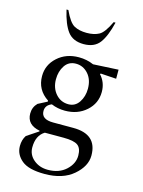

<svg xmlns="http://www.w3.org/2000/svg" viewBox="-138 -786 821 1105"><g transform="rotate(15 273.0 -233.5)"><path d="M258 -142Q214 -142 177 -158Q140 -144 140 -109Q140 -59 211 -59H331Q473 -59 473 68Q473 132 410 186Q347 240 239 240Q144 240 102.5 205.5Q61 171 61 121Q61 84 79 57L148 11V7Q70 -8 70 -75Q70 -113 96 -139L150 -167V-173Q80 -219 80 -301Q80 -368 131 -414Q182 -460 258 -460Q305 -460 346 -442L496 -450V-396L403 -402L399 -398Q436 -358 436 -301Q436 -233 385 -187.5Q334 -142 258 -142ZM268 -183Q308 -183 331 -217.5Q354 -252 354 -298Q354 -353 324 -386.5Q294 -420 251 -420Q208 -420 185 -385.5Q162 -351 162 -304Q162 -252 192 -217.5Q222 -183 268 -183ZM132 110Q132 154 166.5 183Q201 212 251 212Q318 212 359 174Q400 136 400 88Q400 44 376.5 27Q353 10 292 10H185Q182 10 180 10Q132 39 132 110ZM263 -540Q199 -540 167.5 -581.5Q136 -623 117 -707H128Q159 -639 189 -623Q219 -607 263 -607Q307 -607 336.5 -623Q366 -639 398 -707H409Q389 -623 358 -581.5Q327 -540 263 -540Z"/></g></svg>

Font: Spectral
Style: Regular
Weight: 400
Designer: Jean-Baptiste Levee
Foundry: Production Type
Version: Version 1.002